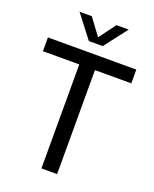

<svg xmlns="http://www.w3.org/2000/svg" viewBox="-170 -1040 907 1134"><g transform="rotate(20 283.0 -473.0)"><path d="M233.5 0V-653.5H5V-740H560.5V-653.5H332V0ZM239.5 -802.5 128.5 -946.5H205.5L283 -842L360.5 -946.5H437.5L326.5 -802.5Z"/></g></svg>

Font: Encode Sans Semi Condensed Medium
Style: Regular
Weight: 500
Width: 4
Designer: Multiple Designers
Foundry: Impallari Type
Version: Version 3.000; ttfautohint (v1.8.3) -l 8 -r 50 -G 200 -x 14 